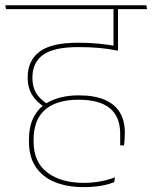

<svg xmlns="http://www.w3.org/2000/svg" viewBox="-34 -646 591 746"><path d="M341 -610.5H529L525.5 -625.5H338ZM424 -615.5H407V-487L424 -487.5ZM537.5 -610.5 534.5 -625.5H-13.5L-10.5 -610.5ZM407 -618V-459.5L424.5 -449V-618ZM137.5 -231 149.5 -242.5Q120.5 -261 106.2 -285Q92 -309 92 -342V-345.5Q92 -403 133.5 -433Q175 -463 271 -463Q313.5 -463 350.8 -459.8Q388 -456.5 424.5 -449V-465.5Q388.5 -472.5 351 -476.2Q313.5 -480 270 -480Q165 -480 119.2 -445Q73.5 -410 73.5 -345.5V-342Q73.5 -306 89.8 -278.8Q106 -251.5 137.5 -231ZM410 61.5 412.5 43Q385.5 53.5 354.8 59Q324 64.5 291.5 64.5Q203 64.5 149.8 24.2Q96.5 -16 96.5 -96.5V-103Q96.5 -181 141.2 -219.8Q186 -258.5 271.5 -258.5Q352.5 -258.5 392.8 -225.5Q433 -192.5 433 -126.5V-81H448Q449.5 -94 450.2 -106Q451 -118 451 -130.5Q451 -177.5 431.2 -209.8Q411.5 -242 371.8 -258.8Q332 -275.5 272 -275.5Q232 -275.5 199 -266.8Q166 -258 140.5 -241L135.5 -237.5Q108.5 -217 93.5 -183.8Q78.5 -150.5 78.5 -103V-96Q78.5 -36.5 105 2.8Q131.5 42 179.2 61.5Q227 81 291 81Q325 81 355.5 76.2Q386 71.5 410 61.5Z"/></svg>

Font: Anek Devanagari Medium Thin
Style: Regular
Weight: 250
Version: Version 1.003